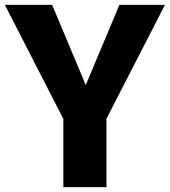

<svg xmlns="http://www.w3.org/2000/svg" viewBox="-28 -768 697 788"><path d="M649 -748H462L324 -419L186 -748H-8L232 -280V0H409V-281Z"/></svg>

Font: Glow Sans SC Normal ExtraBold
Style: Regular
Weight: 800
Designer: Ryoko NISHIZUKA (kana, bopomofo & ideographs); Paul D. Hunt (Latin, Greek & Cyrillic); Sandoll Communications, Soo-young
Version: Version 0.93